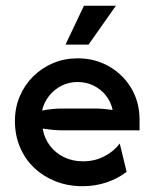

<svg xmlns="http://www.w3.org/2000/svg" viewBox="-20 -628 526 659"><path d="M263.9 11.1Q212.5 11.1 170.1 -5.9Q127.8 -22.9 96.5 -52.8Q65.3 -82.6 48.3 -123.6Q31.2 -164.6 31.2 -212.5Q31.2 -258.3 47.9 -297.6Q64.6 -336.8 94.1 -366Q123.6 -395.1 162.5 -411.5Q201.4 -427.8 246.5 -427.8Q306.2 -427.8 354.5 -400Q402.8 -372.2 430.9 -324.7Q459 -277.1 459 -216.7V-180.6H195.8Q178.5 -180.6 161.1 -182.3Q143.8 -184 126.4 -186.8Q131.9 -154.2 150.7 -128.8Q169.4 -103.5 199 -88.9Q228.5 -74.3 265.3 -74.3Q304.9 -74.3 337.8 -91.3Q370.8 -108.3 391 -135.4L414.6 -38.2Q384 -14.6 345.1 -1.7Q306.2 11.1 263.9 11.1ZM124.3 -248.6Q141.7 -252.1 159.7 -253.8Q177.8 -255.6 195.8 -255.6H302.1Q319.4 -255.6 335.4 -254.2Q351.4 -252.8 366.7 -250.7Q360.4 -279.2 343.1 -300.7Q325.7 -322.2 300.7 -334.4Q275.7 -346.5 245.8 -346.5Q216 -346.5 191 -333.7Q166 -320.8 148.6 -299Q131.2 -277.1 124.3 -248.6ZM204.9 -475 268.1 -608.3H377.8L284 -475Z"/></svg>

Font: Afacad Flux Medium
Style: Regular
Weight: 500
Designer: Kristian Moeller
Foundry: Dicotype
Version: Version 1.100